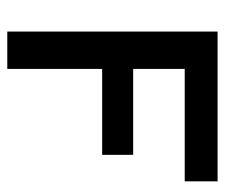

<svg xmlns="http://www.w3.org/2000/svg" viewBox="-64 -538 603 514"><g transform="rotate(90 237.0 -281.5)"><path d="M165 0H65V-563H466V-475H165V-337H395V-254H165Z"/></g></svg>

Font: Darker Grotesque Light
Style: Bold
Weight: 700
Version: Version 1.000;gftools[0.9.28]